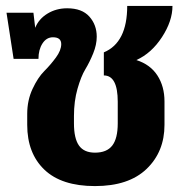

<svg xmlns="http://www.w3.org/2000/svg" viewBox="-20 -614 635 649"><path d="M441 -411Q488 -396 512 -359Q536 -322 536 -271V-192Q536 -101 475.5 -43Q415 15 301 15Q188 15 130 -40.5Q72 -96 72 -192V-229Q72 -275 90 -313.5Q108 -352 129.5 -373.5Q151 -395 169 -419.5Q187 -444 187 -465Q187 -488 159 -488Q137 -488 123.5 -467Q110 -446 110 -415H26L2 -571H93L99 -520Q111 -550 140.5 -568Q170 -586 207 -586Q257 -586 282 -558Q307 -530 307 -490Q307 -463 295 -433.5Q283 -404 268.5 -380Q254 -356 242 -314Q230 -272 230 -222V-197Q230 -146 247 -122Q264 -98 301 -98Q341 -98 359.5 -122Q378 -146 378 -197V-270Q378 -359 331 -359V-437Q410 -470 410 -594H563Q563 -543 527.5 -488.5Q492 -434 441 -411Z"/></svg>

Font: FiraGO
Style: Bold
Weight: 700
Designer: bBox Type
Foundry: bBox Type GmbH
Version: Version 1.001;PS 001.001;hotconv 1.0.88;makeotf.lib2.5.64775